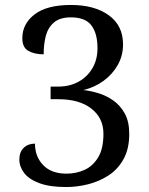

<svg xmlns="http://www.w3.org/2000/svg" viewBox="-20 -744 599 774"><path d="M247 10Q181 10 139 -5.5Q97 -21 77.5 -46.5Q58 -72 58 -101Q58 -131 75.5 -148Q93 -165 121 -165Q121 -113 154 -78.5Q187 -44 248 -44Q288 -44 321.5 -59.5Q355 -75 376 -110Q397 -145 397 -205Q397 -268 348.5 -306Q300 -344 216 -344H184V-395H216Q260 -395 295.5 -414Q331 -433 352 -468Q373 -503 373 -550Q373 -609 348.5 -641.5Q324 -674 266 -674Q221 -674 197 -653Q173 -632 164.5 -598.5Q156 -565 156 -525Q120 -525 95 -538.5Q70 -552 70 -590Q70 -648 119.5 -686Q169 -724 266 -724Q361 -724 418.5 -682.5Q476 -641 476 -565Q476 -520 455 -482.5Q434 -445 398 -418.5Q362 -392 316 -381Q344 -378 376 -368.5Q408 -359 436.5 -339Q465 -319 483 -286.5Q501 -254 501 -204Q501 -144 478 -102.5Q455 -61 417 -36.5Q379 -12 334.5 -1Q290 10 247 10Z"/></svg>

Font: Noto Serif Toto
Style: Regular
Weight: 400
Designer: Monotype Design Team
Foundry: Monotype Imaging Inc.
Version: Version 2.001